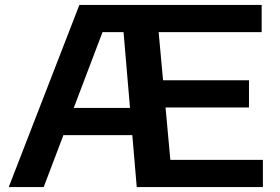

<svg xmlns="http://www.w3.org/2000/svg" viewBox="-20 -760 1136 780"><path d="M15.5 0 302.5 -740H537L536 -629.5H396.5L157.5 0ZM212 -211 246.5 -321.5H556V-211ZM535.5 0 472.5 -740H1043V-629.5H624.5L672 -110.5H1048V0ZM567.5 -323.5V-434H991.5V-323.5Z"/></svg>

Font: Encode Sans SC Expanded SemiBold
Style: Regular
Weight: 600
Width: 7
Designer: Multiple Designers
Foundry: Impallari Type
Version: Version 3.002